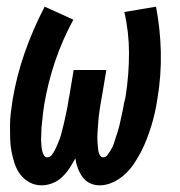

<svg xmlns="http://www.w3.org/2000/svg" viewBox="-20 -548 540 576"><path d="M279 8Q263 8 249.5 1.5Q236 -5 227.5 -17Q219 -29 213.5 -43.5Q208 -58 206 -73Q198 -58 188.5 -43.5Q179 -29 166.5 -17Q154 -5 137.5 1.5Q121 8 105 8Q85 8 68.5 -1Q52 -10 41 -24.5Q30 -39 24 -57Q18 -75 14.5 -93.5Q11 -112 10.5 -131.5Q10 -151 10 -170.5Q10 -190 12.5 -210Q15 -230 18 -250Q30 -321 54.5 -391Q79 -461 114 -528L200 -489Q167 -428 145.5 -364.5Q124 -301 113 -236Q112 -229 111 -222Q110 -215 109 -208Q108 -201 107.5 -193.5Q107 -186 106 -179Q105 -172 104.5 -165Q104 -158 104 -151Q104 -144 103.5 -137Q103 -130 103.5 -123Q104 -116 104.5 -109Q105 -102 106.5 -95.5Q108 -89 111.5 -82.5Q115 -76 122 -76Q130 -76 136 -84Q142 -92 145.5 -99.5Q149 -107 152.5 -115Q156 -123 159 -131Q162 -139 164 -147Q166 -155 168 -163Q170 -171 172 -179Q174 -187 175.5 -195Q177 -203 179 -211.5Q181 -220 182.5 -228Q184 -236 185 -244Q186 -252 188 -260L201 -338H299L286 -260Q285 -253 283.5 -246Q282 -239 281 -232Q280 -225 279 -218Q278 -211 277 -204.5Q276 -198 275.5 -191Q275 -184 274.5 -177Q274 -170 273.5 -163Q273 -156 272.5 -149Q272 -142 272 -135.5Q272 -129 272.5 -122Q273 -115 273.5 -108.5Q274 -102 275 -95.5Q276 -89 279.5 -82.5Q283 -76 290 -76Q297 -76 302 -82.5Q307 -89 311 -95.5Q315 -102 318 -108.5Q321 -115 323 -122Q325 -129 327.5 -136Q330 -143 332 -149.5Q334 -156 336 -163Q338 -170 339.5 -177Q341 -184 342.5 -191Q344 -198 345.5 -205Q347 -212 348.5 -218.5Q350 -225 351 -232Q352 -239 354 -246Q356 -253 357 -260Q367 -324 367 -388Q367 -452 353 -512L448 -528Q461 -461 462.5 -391Q464 -321 452 -250Q449 -230 444.5 -210Q440 -190 434 -170.5Q428 -151 420.5 -131.5Q413 -112 403.5 -93.5Q394 -75 382 -57Q370 -39 354 -24.5Q338 -10 318.5 -1Q299 8 279 8Z"/></svg>

Font: Iosevka Curly Slab Semibold
Style: Italic
Weight: 600
Italic angle: -9°
Monospace: yes
Designer: Belleve Invis
Foundry: Belleve Invis
Version: Version 22.1.2; ttfautohint (v1.8.4)